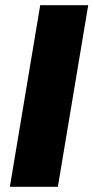

<svg xmlns="http://www.w3.org/2000/svg" viewBox="-20 -720 360 740"><path d="M135 -700H320L203 0H18Z"/></svg>

Font: Oak Sans Black
Style: Italic
Weight: 900
Italic angle: -9.5°
Foundry: Erik Kennedy, Walven
Version: Version 1.000